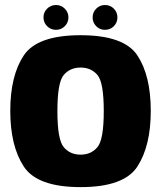

<svg xmlns="http://www.w3.org/2000/svg" viewBox="-20 -742 649 766"><path d="M301.5 4.5Q475 4.5 528.2 -77.8Q581.5 -160 581.5 -299.5Q581.5 -440 528.2 -520.8Q475 -601.5 301.5 -601.5Q128.5 -601.5 74.8 -520.8Q21 -440 21 -299.5Q21 -160 74.8 -77.8Q128.5 4.5 301.5 4.5ZM301.5 -125Q259.5 -125 234.2 -155Q209 -185 209 -299Q209 -413 234.2 -442.8Q259.5 -472.5 301.5 -472.5Q343.5 -472.5 368.8 -442.8Q394 -413 394 -299Q394 -185 368.8 -155Q343.5 -125 301.5 -125ZM203.5 -623Q224 -623 238.5 -637.5Q253 -652 253 -672.5Q253 -693 238.5 -707.5Q224 -722 203.5 -722Q182.5 -722 168 -707.5Q153.5 -693 153.5 -672.5Q153.5 -652 168 -637.5Q182.5 -623 203.5 -623ZM398.5 -623Q420 -623 434.2 -637.5Q448.5 -652 448.5 -672.5Q448.5 -693 434.2 -707.5Q420 -722 398.5 -722Q378.5 -722 364 -707.5Q349.5 -693 349.5 -672.5Q349.5 -652 363.8 -637.5Q378 -623 398.5 -623Z"/></svg>

Font: Anybody SemiCondensed ExtraBold
Style: Regular
Weight: 800
Width: 4
Version: Version 1.113;gftools[0.9.25]